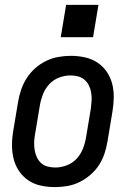

<svg xmlns="http://www.w3.org/2000/svg" viewBox="-20 -756 540 784"><path d="M205 8Q175 8 147 2Q119 -4 96.5 -19Q74 -34 58.5 -56.5Q43 -79 36 -106Q29 -133 29 -162Q29 -191 34 -221L54 -341Q58 -365 66.5 -390Q75 -415 89.5 -437.5Q104 -460 124.5 -478Q145 -496 169 -507.5Q193 -519 218.5 -523.5Q244 -528 269 -528Q298 -528 326 -522Q354 -516 377 -501Q400 -486 415.5 -463.5Q431 -441 438 -414Q445 -387 444.5 -358Q444 -329 439 -299L419 -179Q415 -155 407 -130Q399 -105 384.5 -82.5Q370 -60 349 -42Q328 -24 304.5 -12.5Q281 -1 255.5 3.5Q230 8 205 8ZM206 -72Q228 -72 251.5 -80.5Q275 -89 292 -107Q309 -125 318 -147.5Q327 -170 331 -193L351 -313Q353 -329 354 -345Q355 -361 352.5 -376.5Q350 -392 343.5 -406Q337 -420 325.5 -430Q314 -440 299 -444Q284 -448 268 -448Q245 -448 222 -439.5Q199 -431 182 -413Q165 -395 156 -372.5Q147 -350 143 -327L123 -207Q120 -191 119.5 -175Q119 -159 121.5 -143.5Q124 -128 130.5 -114Q137 -100 148 -90Q159 -80 174.5 -76Q190 -72 206 -72ZM228 -604 250 -736H382L360 -604Z"/></svg>

Font: Iosevka SS04 Medium Oblique
Style: Regular
Weight: 500
Italic angle: -9°
Monospace: yes
Designer: Belleve Invis
Foundry: Belleve Invis
Version: Version 19.0.0; ttfautohint (v1.8.4)